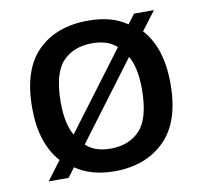

<svg xmlns="http://www.w3.org/2000/svg" viewBox="-67 -624 747 706"><g transform="rotate(-10 306.0 -271.0)"><path d="M498 -478.5Q530 -444 547 -392.2Q564 -340.5 564 -272Q564 -129 493.2 -59.5Q422.5 10 306 10Q263.5 10 227 0Q190.5 -10 161 -30.5L135 4.5H60.5L113.5 -66Q82 -100.5 64.8 -151.8Q47.5 -203 47.5 -271.5Q47.5 -414.5 117 -483.5Q186.5 -552.5 306 -552.5Q348.5 -552.5 384.8 -543Q421 -533.5 450 -513L476.5 -548.5H551ZM306 -468Q235.5 -468 195 -424.5Q154.5 -381 154.5 -272.5Q154.5 -232 161.2 -201.5Q168 -171 180.5 -149L397 -437.5Q379.5 -453.5 356.5 -460.8Q333.5 -468 306 -468ZM306 -74.5Q376 -74.5 416.5 -118.5Q457 -162.5 457 -271Q457 -350.5 431 -395L214.5 -106Q232 -89.5 255 -82Q278 -74.5 306 -74.5Z"/></g></svg>

Font: Encode Sans SmExp Md
Style: Regular
Weight: 500
Width: 6
Designer: Multiple Designers
Foundry: Impallari Type
Version: Version 3.002; ttfautohint (v1.8.3) -l 8 -r 50 -G 200 -x 14 